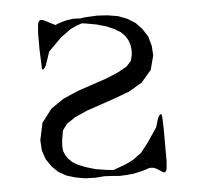

<svg xmlns="http://www.w3.org/2000/svg" viewBox="-41 -532 582 552"><g transform="rotate(-5 250.0 -255.5)"><path d="M85 -452.1 86.9 -474.6Q88.9 -495.1 106.4 -486.3L136.7 -470.7L148.4 -475.6L168.9 -481.4L190.4 -484.4L209 -483.4L222.7 -485.4L257.8 -487.3L289.1 -485.4L318.4 -480.5L343.8 -470.7L366.2 -457L384.8 -437.5L399.4 -415L407.2 -387.7L409.2 -359.4L398.4 -318.4L369.1 -284.2L331.1 -261.7L289.1 -246.1L206.1 -217.8L170.9 -202.1L145.5 -185.5L131.8 -167L127 -138.7L126 -122.1L127 -108.4L131.8 -96.7L138.7 -85.9L150.4 -74.2L167 -64.5L189.5 -55.7L215.8 -47.9L247.1 -43L266.6 -41L296.9 -51.8L312.5 -58.6L327.1 -66.4L338.9 -75.2L349.6 -83L357.4 -92.8L364.3 -101.6L371.1 -110.4L399.4 -152.3L407.2 -177.7Q419.9 -203.1 419.9 -172.9L420.9 -145.5V-122.1V-65.4V-51.8L418.9 -29.3Q415 -17.6 406.2 -23.4L394.5 -31.2Q377.9 -43 359.4 -34.2L341.8 -29.3L323.2 -25.4L302.7 -23.4L282.2 -22.5L259.8 -24.4L239.3 -25.4L212.9 -23.4L182.6 -24.4L155.3 -29.3L129.9 -37.1L107.4 -49.8L89.8 -67.4L75.2 -88.9L66.4 -114.3L64.5 -144.5L75.2 -194.3L104.5 -232.4L141.6 -257.8L184.6 -276.4L268.6 -304.7L303.7 -319.3L330.1 -334L343.8 -349.6L347.7 -365.2L348.6 -379.9L346.7 -395.5L341.8 -409.2L334 -421.9L322.3 -433.6L304.7 -444.3L282.2 -454.1L254.9 -461.9L222.7 -467.8L211.9 -468.8L195.3 -462.9L178.7 -455.1L164.1 -444.3L150.4 -434.6L128.9 -413.1L112.3 -396.5L98.6 -356.4Q85.9 -335 86.9 -359.4L85.9 -381.8L85 -402.3ZM364.3 -49.8 365.2 -50.8 363.3 -52.7Z"/></g></svg>

Font: B2 Hana
Style: Regular
Weight: 500
Version: 2020-08-05; (max)